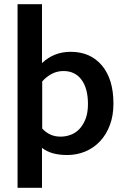

<svg xmlns="http://www.w3.org/2000/svg" viewBox="-20 -732 601 919"><path d="M523 -236Q523 -179 506 -133.5Q489 -88 459 -56Q429 -24 388.5 -7Q348 10 302 10Q264 10 234.5 2Q205 -6 181 -24V167H64V-712H181V-430Q238 -484 318 -484Q413 -484 468 -418.5Q523 -353 523 -236ZM401 -234Q401 -309 370 -350.5Q339 -392 284 -392Q253 -392 227 -378Q201 -364 182 -342V-117Q198 -99 220 -88.5Q242 -78 270 -78Q295 -78 319 -87Q343 -96 361 -115.5Q379 -135 390 -164Q401 -193 401 -234Z"/></svg>

Font: Ek Mukta SemiBold
Style: Regular
Weight: 600
Designer: Girish Dalvi and Yashodeep Gholap
Foundry: Ek Type
Version: Version 2.538;PS 1.002;hotconv 16.6.51;makeotf.lib2.5.65220;